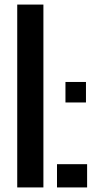

<svg xmlns="http://www.w3.org/2000/svg" viewBox="-20 -820 411 840"><path d="M55.4 0V-800H169.9V0ZM229.4 0V-101.7H361.1V0ZM266.4 -371.7V-461.4H356.1V-371.7Z"/></svg>

Font: Big Shoulders Stencil Text Thin
Style: Regular
Weight: 100
Designer: Patric King
Foundry: XO Type Co
Version: Version 2.001